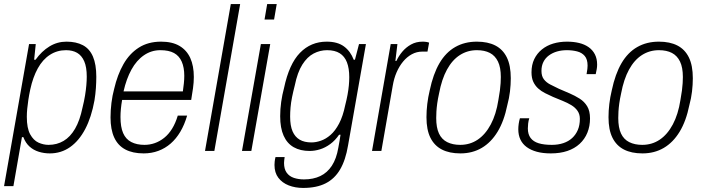

<svg xmlns="http://www.w3.org/2000/svg" viewBox="-29 -743 3463 945"><path d="M-9 173 114 -526H147L139 -449H146Q176 -491 214.5 -514.5Q253 -538 298 -538Q346 -538 379 -520.5Q412 -503 428.5 -464.5Q445 -426 445 -365Q445 -339 443 -309.5Q441 -280 436 -249Q421 -166 390.5 -108Q360 -50 316 -19Q272 12 216 12Q188 12 162 4Q136 -4 116.5 -21.5Q97 -39 86 -68H79L37 173ZM210 -30Q251 -30 284 -49.5Q317 -69 340.5 -109.5Q364 -150 377 -213Q385 -245 389.5 -272.5Q394 -300 396 -323.5Q398 -347 398 -366Q398 -413 385.5 -441.5Q373 -470 350.5 -483Q328 -496 296 -496Q252 -496 216.5 -473Q181 -450 157 -406.5Q133 -363 120 -303Q114 -275 110.5 -251.5Q107 -228 105 -207.5Q103 -187 103 -168Q103 -112 119.5 -82Q136 -52 160.5 -41Q185 -30 210 -30Z M678 12Q624 12 587.5 -7.5Q551 -27 533 -66.5Q515 -106 515 -165Q515 -200 519.5 -236.5Q524 -273 533 -306Q549 -375 578.5 -427Q608 -479 654 -508.5Q700 -538 764 -538Q819 -538 854.5 -517Q890 -496 907.5 -457.5Q925 -419 925 -364Q925 -338 921 -309Q917 -280 912 -251H572Q568 -228 566 -207Q564 -186 564 -167Q564 -118 577 -88Q590 -58 617 -44Q644 -30 682 -30Q708 -30 732.5 -38.5Q757 -47 779 -64.5Q801 -82 818 -109.5Q835 -137 846 -174H892Q879 -129 858.5 -94.5Q838 -60 811 -36.5Q784 -13 750.5 -0.5Q717 12 678 12ZM579 -293H871Q874 -314 876 -333Q878 -352 878 -370Q878 -411 865.5 -439.5Q853 -468 827.5 -482Q802 -496 760 -496Q716 -496 679.5 -471Q643 -446 618 -400.5Q593 -355 579 -293Z M980 0 1107 -723H1153L1026 0Z M1273 -647 1286 -723H1333L1320 -647ZM1162 0 1255 -526H1301L1208 0Z M1463 182Q1424 182 1392 169.5Q1360 157 1341 132Q1322 107 1322 69Q1322 62 1323 52Q1324 42 1327 30H1372Q1371 38 1370 45Q1369 52 1369 59Q1369 89 1382 107Q1395 125 1417.5 132.5Q1440 140 1467 140Q1513 140 1547.5 123.5Q1582 107 1604.5 72.5Q1627 38 1636 -15Q1639 -32 1642 -48Q1645 -64 1647 -80H1640Q1621 -52 1596.5 -34Q1572 -16 1546 -8Q1520 0 1495 0Q1449 0 1416.5 -18.5Q1384 -37 1367 -75Q1350 -113 1350 -171Q1350 -206 1355 -241.5Q1360 -277 1369 -310Q1394 -428 1447.5 -483Q1501 -538 1579 -538Q1632 -538 1664 -514.5Q1696 -491 1712 -449H1718L1738 -526H1772L1684 -27Q1672 45 1645 91Q1618 137 1573.5 159.5Q1529 182 1463 182ZM1504 -42Q1526 -42 1550.5 -50.5Q1575 -59 1598 -79Q1621 -99 1640 -135Q1659 -171 1670 -225Q1677 -252 1681.5 -276.5Q1686 -301 1688 -322.5Q1690 -344 1690 -363Q1690 -407 1678.5 -436.5Q1667 -466 1643 -481Q1619 -496 1581 -496Q1546 -496 1514.5 -479.5Q1483 -463 1459 -425Q1435 -387 1422 -323Q1414 -292 1408.5 -265Q1403 -238 1401 -214Q1399 -190 1399 -169Q1399 -124 1411 -96.5Q1423 -69 1446 -55.5Q1469 -42 1504 -42Z M1802 0 1894 -526H1927L1917 -443H1922Q1933 -467 1951 -488.5Q1969 -510 1994 -524Q2019 -538 2051 -538Q2062 -538 2070.5 -536.5Q2079 -535 2083 -533L2075 -489H2049Q2022 -489 1998 -476Q1974 -463 1955 -440Q1936 -417 1923 -387Q1910 -357 1904 -321L1848 0Z M2237 12Q2183 12 2146 -7Q2109 -26 2089.5 -65Q2070 -104 2070 -166Q2070 -198 2074 -231.5Q2078 -265 2086 -298Q2103 -379 2134 -432Q2165 -485 2211.5 -511.5Q2258 -538 2318 -538Q2372 -538 2409 -519Q2446 -500 2465.5 -460.5Q2485 -421 2485 -358Q2485 -326 2481 -292.5Q2477 -259 2468 -226Q2452 -147 2420 -94.5Q2388 -42 2342 -15Q2296 12 2237 12ZM2236 -30Q2284 -30 2322 -55.5Q2360 -81 2386.5 -130.5Q2413 -180 2424 -251Q2429 -278 2431.5 -298Q2434 -318 2435 -334Q2436 -350 2436 -364Q2436 -411 2422 -440Q2408 -469 2382 -482.5Q2356 -496 2318 -496Q2272 -496 2234.5 -472Q2197 -448 2171 -400.5Q2145 -353 2132 -283Q2126 -256 2123 -234Q2120 -212 2119 -194.5Q2118 -177 2118 -162Q2118 -115 2131.5 -86Q2145 -57 2172 -43.5Q2199 -30 2236 -30Z M2682 12Q2643 12 2613.5 4Q2584 -4 2563.5 -19Q2543 -34 2532.5 -56Q2522 -78 2522 -107Q2522 -119 2524 -133.5Q2526 -148 2530 -161H2576Q2572 -148 2570.5 -135Q2569 -122 2569 -111Q2569 -82 2582.5 -64Q2596 -46 2622 -38Q2648 -30 2687 -30Q2718 -30 2743.5 -38.5Q2769 -47 2787 -63.5Q2805 -80 2815 -103.5Q2825 -127 2825 -158Q2825 -181 2813.5 -197.5Q2802 -214 2783 -225.5Q2764 -237 2740.5 -246.5Q2717 -256 2693 -266Q2673 -275 2654 -284.5Q2635 -294 2620 -307.5Q2605 -321 2596 -340Q2587 -359 2587 -387Q2587 -424 2600.5 -452Q2614 -480 2638 -499.5Q2662 -519 2693.5 -528.5Q2725 -538 2762 -538Q2794 -538 2821 -531.5Q2848 -525 2868 -511Q2888 -497 2899 -475.5Q2910 -454 2910 -425Q2910 -414 2908 -402.5Q2906 -391 2903 -378H2858Q2861 -395 2862 -404Q2863 -413 2863 -420Q2863 -451 2849 -467.5Q2835 -484 2811.5 -490Q2788 -496 2761 -496Q2735 -496 2712.5 -489.5Q2690 -483 2672.5 -470Q2655 -457 2645.5 -438Q2636 -419 2636 -394Q2636 -368 2648 -352.5Q2660 -337 2679.5 -327Q2699 -317 2722 -306Q2748 -295 2774.5 -283.5Q2801 -272 2824 -257.5Q2847 -243 2861 -220Q2875 -197 2875 -160Q2875 -122 2862 -90Q2849 -58 2824 -35Q2799 -12 2763.5 0Q2728 12 2682 12Z M3133 12Q3079 12 3042 -7Q3005 -26 2985.5 -65Q2966 -104 2966 -166Q2966 -198 2970 -231.5Q2974 -265 2982 -298Q2999 -379 3030 -432Q3061 -485 3107.5 -511.5Q3154 -538 3214 -538Q3268 -538 3305 -519Q3342 -500 3361.5 -460.5Q3381 -421 3381 -358Q3381 -326 3377 -292.5Q3373 -259 3364 -226Q3348 -147 3316 -94.5Q3284 -42 3238 -15Q3192 12 3133 12ZM3132 -30Q3180 -30 3218 -55.5Q3256 -81 3282.5 -130.5Q3309 -180 3320 -251Q3325 -278 3327.5 -298Q3330 -318 3331 -334Q3332 -350 3332 -364Q3332 -411 3318 -440Q3304 -469 3278 -482.5Q3252 -496 3214 -496Q3168 -496 3130.5 -472Q3093 -448 3067 -400.5Q3041 -353 3028 -283Q3022 -256 3019 -234Q3016 -212 3015 -194.5Q3014 -177 3014 -162Q3014 -115 3027.5 -86Q3041 -57 3068 -43.5Q3095 -30 3132 -30Z"/></svg>

Font: Archivo SemiCondensed Thin
Style: Italic
Weight: 250
Width: 4
Italic angle: -10°
Designer: Hector Gatti
Foundry: Omnibus-Type
Version: Version 2.001